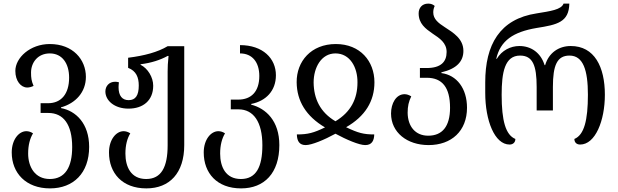

<svg xmlns="http://www.w3.org/2000/svg" viewBox="-20 -792 3423 1064"><path d="M257 252C387 252 474 167 474 22C474 -108 400 -178 318 -193V-197C400 -220 456 -282 456 -366C456 -462 384 -548 256 -548C147 -548 65 -472 65 -399C65 -343 96 -307 131 -307C142 -307 154 -310 166 -316C154 -344 152 -361 152 -390C152 -445 189 -496 256 -496C325 -496 363 -440 363 -362C363 -271 319 -220 246 -220H205V-166H248C331 -166 380 -103 380 23C380 134 341 200 256 200C173 200 136 132 136 59C136 12 146 -25 163 -53C151 -61 139 -65 126 -65C85 -65 45 -19 45 53C45 167 124 252 257 252Z M791 252C920 252 1001 167 1001 12V-536H909C854 -503 779 -483 690 -472V-416C735 -399 749 -363 749 -318C749 -263 731 -237 693 -237C658 -237 637 -260 637 -309C637 -317 638 -327 639 -336C632 -338 624 -339 618 -339C584 -339 564 -314 564 -285C564 -235 614 -190 692 -190C773 -190 829 -235 829 -317C829 -364 799 -413 759 -433V-436C818 -443 869 -460 909 -482H914C910 -445 909 -419 909 -396V13C909 134 874 200 790 200C705 200 675 132 675 59C675 12 685 -25 702 -53C690 -61 677 -65 665 -65C624 -65 584 -19 584 53C584 167 657 252 791 252Z M1316 252C1445 252 1528 167 1528 12C1528 -122 1454 -191 1372 -212V-216C1454 -232 1509 -289 1509 -375C1509 -468 1437 -542 1310 -542V-496C1379 -496 1417 -446 1417 -371C1417 -285 1373 -240 1300 -240H1259V-186H1302C1385 -186 1434 -116 1434 13C1434 134 1399 200 1315 200C1230 200 1200 132 1200 59C1200 12 1210 -25 1227 -53C1215 -61 1203 -65 1190 -65C1149 -65 1109 -19 1109 53C1109 167 1182 252 1316 252Z M1674 12C1707 12 1777 -17 1839 -51C1900 -18 1970 12 2004 12C2041 12 2053 -13 2054 -47C1995 -47 1965 -55 1898 -87C2003 -147 2055 -231 2055 -336C2055 -453 1976 -548 1841 -548C1704 -548 1623 -452 1624 -336C1625 -232 1676 -148 1781 -86C1719 -56 1687 -47 1625 -47C1626 -8 1641 12 1674 12ZM1839 -120C1754 -170 1719 -245 1718 -335C1718 -417 1760 -496 1839 -496C1920 -496 1962 -418 1961 -335C1961 -244 1924 -171 1839 -120Z M2355 12C2482 12 2568 -66 2568 -195C2568 -302 2511 -376 2426 -387V-391C2511 -411 2548 -452 2548 -510C2548 -577 2492 -611 2444 -642C2410 -664 2381 -686 2381 -723C2381 -735 2383 -746 2389 -759C2380 -767 2369 -772 2353 -772C2318 -772 2300 -747 2300 -718C2300 -661 2338 -633 2377 -606C2416 -580 2455 -555 2455 -504C2455 -449 2423 -415 2344 -415H2307V-361H2345C2431 -361 2474 -307 2474 -195C2474 -90 2430 -40 2353 -40C2282 -40 2240 -91 2239 -167C2239 -204 2245 -229 2259 -258C2246 -266 2234 -270 2222 -270C2175 -270 2147 -219 2147 -163C2147 -58 2236 12 2355 12Z M2804 9C2822 9 2836 -2 2836 -22C2782 -44 2760 -123 2760 -267C2760 -391 2777 -484 2862 -484C2932 -484 2954 -430 2954 -310V-180H3044V-310C3044 -430 3067 -484 3136 -484C3212 -484 3238 -403 3238 -267C3238 -125 3217 -44 3163 -22C3163 -3 3175 9 3195 9C3279 9 3332 -123 3332 -267C3332 -422 3274 -537 3143 -537C3076 -537 3021 -499 3001 -431H2998C2977 -499 2924 -537 2858 -537C2810 -537 2761 -513 2733 -466H2730C2753 -567 2824 -615 2954 -637C3068 -655 3133 -669 3135 -772H3103C3091 -738 3028 -730 2955 -718C2748 -687 2669 -543 2669 -336V-277C2669 -124 2721 9 2804 9Z"/></svg>

Font: Noto Serif Georgian SemiCondensed
Style: Regular
Weight: 400
Width: 4
Designer: Monotype Design Team, Akaki Razmadze
Foundry: Google LLC
Version: Version 2.003